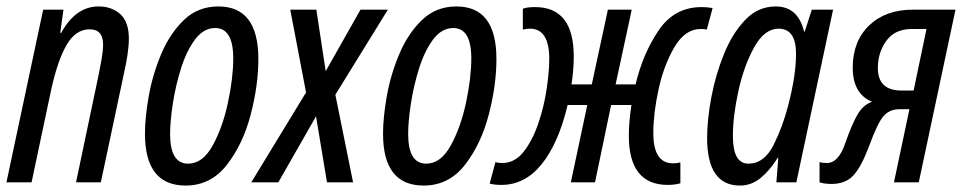

<svg xmlns="http://www.w3.org/2000/svg" viewBox="-21 -566 2987 596"><path d="M77 0 138 -288Q158 -379 186 -427Q214 -475 257 -475Q299 -475 299 -428Q299 -409 294.5 -383Q290 -357 285 -333L215 0H292L365 -344Q371 -370 375 -397.5Q379 -425 379 -446Q379 -498 352.5 -522Q326 -546 285 -546Q214 -546 169 -464H166L176 -536H113L-1 0Z M781 -383Q781 -546 657 -546Q594 -546 550.5 -504.5Q507 -463 480 -399.5Q453 -336 441 -269Q429 -202 429 -151Q429 10 555 10Q633 10 683 -54Q733 -118 757 -209.5Q781 -301 781 -383ZM507 -150Q507 -189 515.5 -244.5Q524 -300 541 -354Q558 -408 584.5 -443.5Q611 -479 647 -479Q703 -479 703 -385Q703 -324 686.5 -247Q670 -170 639 -114Q608 -58 563 -58Q507 -58 507 -150Z M843 0 960 -205 994 0H1075L1020 -272L1183 -536H1098L990 -345L961 -536H880L929 -279L759 0Z M1520 -383Q1520 -546 1396 -546Q1333 -546 1289.5 -504.5Q1246 -463 1219 -399.5Q1192 -336 1180 -269Q1168 -202 1168 -151Q1168 10 1294 10Q1372 10 1422 -54Q1472 -118 1496 -209.5Q1520 -301 1520 -383ZM1246 -150Q1246 -189 1254.5 -244.5Q1263 -300 1280 -354Q1297 -408 1323.5 -443.5Q1350 -479 1386 -479Q1442 -479 1442 -385Q1442 -324 1425.5 -247Q1409 -170 1378 -114Q1347 -58 1302 -58Q1246 -58 1246 -150Z M1741 -240H1802L1751 0H1826L1876 -240H1939Q1931 -186 1931 -145Q1931 8 2052 8Q2073 8 2091 3V-62Q2081 -59 2068 -59Q2007 -59 2007 -153Q2007 -214 2023.5 -289.5Q2040 -365 2073 -420.5Q2106 -476 2154 -476Q2169 -476 2173 -474L2191 -541Q2175 -544 2157 -544Q2072 -544 2023 -471Q1974 -398 1952 -304H1890L1940 -536H1866L1816 -304H1753Q1760 -349 1760 -391Q1760 -544 1640 -544Q1615 -544 1602 -539V-474Q1613 -477 1624 -477Q1684 -477 1684 -383Q1684 -345 1676 -290.5Q1668 -236 1650 -183Q1632 -130 1604.5 -95Q1577 -60 1538 -60Q1524 -60 1517 -63L1499 4Q1515 8 1535 8Q1609 8 1661 -57Q1713 -122 1741 -240Z M2254 -144Q2254 -205 2271 -283Q2288 -361 2320 -419Q2352 -477 2396 -477Q2450 -477 2450 -399Q2450 -332 2426 -240Q2409 -173 2380 -115.5Q2351 -58 2302 -58Q2254 -58 2254 -144ZM2393 -76H2395L2389 0H2451L2565 -536H2499L2477 -468H2475Q2456 -546 2387 -546Q2332 -546 2292 -504Q2252 -462 2226 -397.5Q2200 -333 2187 -263.5Q2174 -194 2174 -138Q2174 10 2276 10Q2311 10 2339.5 -13Q2368 -36 2393 -76Z M2704 -355Q2704 -403 2730.5 -439.5Q2757 -476 2809 -476H2855L2815 -285H2777Q2704 -285 2704 -355ZM2677 -113Q2703 -184 2721.5 -205.5Q2740 -227 2772 -227H2802L2754 0H2831L2945 -536H2813Q2728 -536 2677 -487Q2626 -438 2626 -356Q2626 -275 2686 -250Q2659 -241 2641.5 -211.5Q2624 -182 2603 -122Q2582 -60 2546 -60Q2530 -60 2523 -63V0Q2529 2 2538.5 3.5Q2548 5 2560 5Q2604 5 2628.5 -22Q2653 -49 2677 -113Z"/></svg>

Font: Noto Sans Display Condensed
Style: Italic
Weight: 400
Width: 3
Designer: Monotype Design team
Foundry: Monotype Imaging Inc.
Version: 1.000